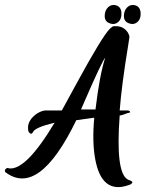

<svg xmlns="http://www.w3.org/2000/svg" viewBox="-20 -714 585 770"><path d="M513 -694Q514 -694 515 -694Q543 -691 544 -661Q545 -632 524 -621Q516 -617 507 -618Q475 -623 477 -653Q479 -681 501 -692Q507 -694 513 -694ZM402 -483Q388 -466 321 -312Q312 -291 305 -275H363Q379 -411 402 -483ZM445 -609Q476 -609 493 -583Q499 -573 499 -565Q499 -562 494 -532Q468 -374 460 -271H494Q507 -266 499 -262Q496 -261 494 -261Q492 -261 485 -258Q468 -251 460 -251Q443 -24 491 5Q497 9 503 10Q518 17 504 25Q499 28 494 29Q388 65 362 -75Q349 -144 358 -242Q346 -240 322 -237Q298 -234 286 -232Q135 79 1 -24Q-4 -34 8 -40Q13 -41 15 -39Q83 -28 199 -222Q120 -203 112 -184Q107 -173 98 -181Q93 -187 93 -193Q88 -227 122 -254Q140 -268 160 -271H228Q248 -307 288 -381Q390 -568 420 -598Q430 -608 436 -609ZM436 -694Q437 -694 438 -694Q466 -691 467 -661Q468 -632 447 -621Q439 -617 430 -618Q398 -623 400 -653Q402 -681 424 -692Q430 -694 436 -694Z"/></svg>

Font: Sagha
Style: Regular
Weight: 400
Designer: MUHAMMAD YONI
Version: Version 001.000